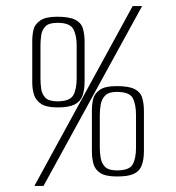

<svg xmlns="http://www.w3.org/2000/svg" viewBox="-20 -611 580 631"><path d="M93 0 416 -591H447L123 0ZM365 -31Q327 -31 309.5 -42.5Q292 -54 287 -73Q282 -92 282 -113V-249Q282 -267 286 -285Q290 -303 307.5 -315.5Q325 -328 363 -328Q403 -328 422 -318.5Q441 -309 447 -290.5Q453 -272 453 -245V-115Q453 -87 446 -68Q439 -49 420.5 -40Q402 -31 365 -31ZM364 -51Q405 -51 416 -70.5Q427 -90 427 -126V-233Q427 -269 416 -289Q405 -309 364 -309Q337 -309 325.5 -297Q314 -285 311 -267.5Q308 -250 308 -233V-125Q308 -109 311 -91.5Q314 -74 325.5 -62.5Q337 -51 364 -51ZM169 -258Q132 -258 114.5 -270Q97 -282 91.5 -300.5Q86 -319 86 -340V-477Q86 -495 90 -513Q94 -531 112 -543.5Q130 -556 168 -556Q207 -556 226.5 -546.5Q246 -537 252 -518.5Q258 -500 258 -473V-344Q258 -315 251 -296Q244 -277 225 -267.5Q206 -258 169 -258ZM169 -278Q209 -278 220.5 -297.5Q232 -317 232 -354V-461Q232 -496 220.5 -516Q209 -536 169 -536Q141 -536 129.5 -524.5Q118 -513 115.5 -495.5Q113 -478 113 -461V-353Q113 -336 115.5 -318.5Q118 -301 129.5 -289.5Q141 -278 169 -278Z"/></svg>

Font: Alumni Sans Thin ExtraLight
Style: Regular
Weight: 250
Version: Version 1.018